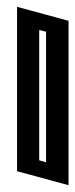

<svg xmlns="http://www.w3.org/2000/svg" viewBox="-20 -543 221 563"><path d="M181 0 30 -41V-523L181 -482ZM115 -450 95 -455V-73L115 -67Z"/></svg>

Font: Blaka Hollow
Style: Regular
Weight: 400
Designer: Mohamed Gaber
Foundry: Kief Type Foundry
Version: Version 1.003; ttfautohint (v1.8.4.7-5d5b)